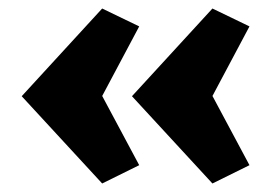

<svg xmlns="http://www.w3.org/2000/svg" viewBox="-20 -440 641 451"><path d="M220 -9 31 -214 220 -420 307 -378 207 -190V-239L307 -52ZM479 -9 290 -214 479 -420 566 -378 466 -190V-239L566 -52Z"/></svg>

Font: Ysabeau Office Black
Style: Regular
Weight: 900
Designer: Christian Thalmann (Catharsis Fonts)
Version: Version 2.001;gftools[0.9.30]; featfreeze: tnum,lnum,ss02